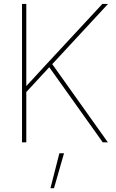

<svg xmlns="http://www.w3.org/2000/svg" viewBox="-20 -748 609 1009"><path d="M115.7 -261.7 108.4 -285.2Q137.7 -316.9 164.6 -345.9Q191.4 -375 218.3 -404.3Q245.1 -433.6 274.4 -464.8L518.1 -727.5H547.9L248.5 -404.3L242.7 -398.9ZM95.7 0V-727.5H118.2V-468.8V-289.1V-273.4V0ZM520 0 232.9 -403.3 251 -416 546.9 0ZM245.1 241.2 292 57.6H316.4L263.7 241.2Z"/></svg>

Font: Inter 24pt Thin
Style: Regular
Weight: 250
Designer: Rasmus Andersson
Foundry: rsms
Version: Version 4.001;git-66647c0bb